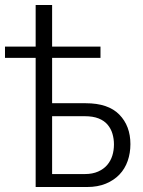

<svg xmlns="http://www.w3.org/2000/svg" viewBox="-40 -750 575 770"><path d="M103 0V-518H-20V-563H103V-730H169V-563H363V-518H169V-336H304Q394 -336 438.5 -290.5Q483 -245 483 -172Q483 -136 472 -104.5Q461 -73 439 -50Q417 -27 384.5 -13.5Q352 0 309 0ZM169 -52H301Q331 -52 353.5 -62Q376 -72 390 -88.5Q404 -105 410.5 -126Q417 -147 417 -171Q417 -193 411 -213.5Q405 -234 391.5 -250Q378 -266 355.5 -275Q333 -284 299 -284H169Z"/></svg>

Font: Rising Sun Light
Style: Regular
Weight: 300
Designer: Matt McInerney, Pablo Impallari, Rodrigo Fuenzalida (Raleway font), Stephen Hutchings (Greek), Cristiano Sobral (main ch
Foundry: The Rising Sun Project Authors
Version: Version 4.327; ttfautohint (v1.8.4.7-5d5b-dirty)